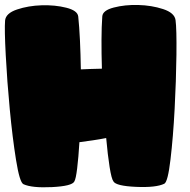

<svg xmlns="http://www.w3.org/2000/svg" viewBox="-20 -773 784 792"><path d="M286.6 -24.4Q277.3 -5.4 194.6 -1.2Q111.8 2.9 76.7 -13.2Q61 -20.5 46.1 -113.5Q31.2 -206.5 20.3 -322.3Q9.3 -438 3.7 -545.2Q-2 -652.3 1 -688.5Q3.9 -718.3 50.3 -733.9Q96.7 -749.5 151.9 -751.2Q207 -752.9 253.4 -741.2Q299.8 -729.5 302.7 -705.1Q307.1 -663.6 309.8 -606.7Q312.5 -549.8 313.5 -486.8Q355 -488.8 400.4 -489.7Q398.4 -552.2 398.7 -608.2Q398.9 -664.1 401.9 -705.1Q403.3 -730 449.2 -741.9Q495.1 -753.9 550.3 -752.4Q605.5 -751 652.6 -735.6Q699.7 -720.2 704.1 -690.4Q709 -654.3 707.8 -547.1Q706.5 -439.9 700.4 -324Q694.3 -208 683.3 -115.2Q672.4 -22.5 657.7 -15.1Q623.5 1.5 540.8 -2.2Q458 -5.9 447.8 -24.9Q439.9 -35.2 432.1 -84.2Q424.3 -133.3 418 -203.6Q390.6 -198.2 362.5 -194.1Q334.5 -189.9 307.6 -186.5Q303.7 -122.6 298.3 -78.6Q293 -34.7 286.6 -24.4Z"/></svg>

Font: ARCO
Style: Regular
Weight: 700
Designer: Rafael Olivo Díaz, Denis Ignatov
Foundry: Rafael Olivo Díaz
Version: Version 1.10 March 1, 2019